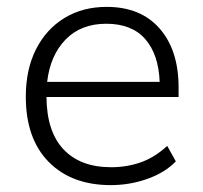

<svg xmlns="http://www.w3.org/2000/svg" viewBox="-20 -530 590 558"><path d="M302 8Q188 8 121.5 -59.5Q55 -127 55 -249Q55 -328 84.5 -386.5Q114 -445 167 -477.5Q220 -510 290 -510Q389 -510 444 -447Q499 -384 499 -276V-248H115Q116 -147 165 -95.5Q214 -44 303 -44Q348 -44 388.5 -58Q429 -72 466 -106L491 -61Q459 -28 408 -10Q357 8 302 8ZM289 -461Q215 -461 170.5 -415Q126 -369 117 -292H444Q441 -372 402 -416.5Q363 -461 289 -461Z"/></svg>

Font: Mulish Light
Style: Regular
Weight: 300
Designer: Vernon Adams
Foundry: Vernon Adams
Version: Version 3.603; ttfautohint (v1.8.3)